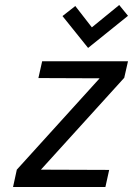

<svg xmlns="http://www.w3.org/2000/svg" viewBox="-20 -745 530 765"><path d="M490 -682 455 -725 346 -636 280 -721 229 -681 331 -554ZM490 -501H148L133 -434L377 -433L47 -69L32 0H400L415 -68L143 -69L475 -435Z"/></svg>

Font: Advent Pro Medium
Style: Italic
Weight: 500
Italic angle: -12°
Version: Version 3.000